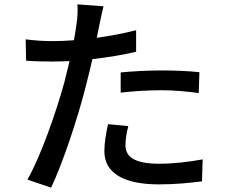

<svg xmlns="http://www.w3.org/2000/svg" viewBox="-20 -821 1040 883"><path d="M535 -488V-395C598 -402 659 -406 724 -406C784 -406 843 -400 894 -393L897 -489C840 -495 780 -497 722 -497C658 -497 589 -493 535 -488ZM570 -241 477 -250C468 -209 460 -167 460 -125C460 -26 548 27 711 27C787 27 854 20 909 13L912 -88C846 -76 778 -68 712 -68C584 -68 557 -109 557 -154C557 -179 562 -210 570 -241ZM220 -632C182 -632 147 -634 98 -640L100 -542C136 -539 173 -538 219 -538C244 -538 271 -539 300 -540L276 -443C238 -303 165 -97 106 5L215 42C269 -71 337 -277 373 -418C384 -460 395 -506 405 -549C473 -557 543 -568 606 -583V-682C548 -667 486 -656 425 -647L437 -706C441 -726 450 -767 456 -792L336 -801C338 -779 337 -742 332 -711C330 -692 325 -666 320 -636C285 -633 251 -632 220 -632Z"/></svg>

Font: ChiuKong Gothic CL Medium
Style: Regular
Weight: 500
Designer: Ryoko NISHIZUKA 西塚涼子 (kana, bopomofo & ideographs); Paul D. Hunt (Latin, Greek & Cyrillic); Sandoll Communications 산돌커뮤니
Foundry: Adobe
Version: Version 1.300